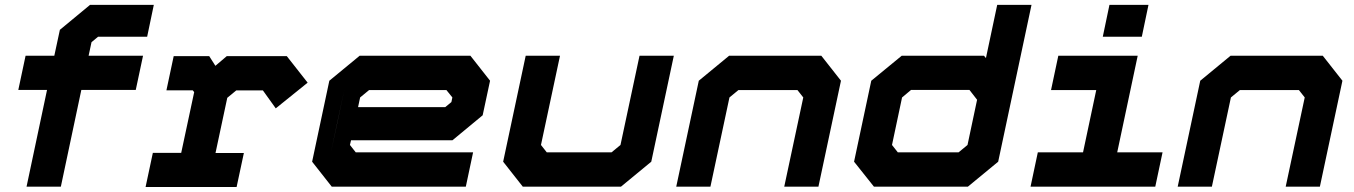

<svg xmlns="http://www.w3.org/2000/svg" viewBox="-20 -770 5584 792"><path d="M89.5 0 174 -399H55.5L85.5 -540H204L227 -647L351.5 -750H614.5L587 -618.5H384.5L357.5 -596L345.5 -540H570L540 -399H315.5L231 0Z M580.5 1.5 610.5 -139.5H727.5L781 -390L775 -397.5H666.5L696.5 -538.5H843L868.5 -498.5L915.5 -538.5H1163L1249 -429L1117.5 -323L1064.5 -397H954.5L917.5 -366.5L869 -139H986L956 1.5Z M1920.5 -540 2001.5 -437 1971 -294.5 1846.5 -191.5H1428L1423.5 -172L1447.5 -141.5H1931.5L1901.5 0H1348.5L1267.5 -103L1338.5 -437L1463.5 -540ZM1821.5 -398.5H1502.5L1465.5 -368L1457 -328H1816.5L1842 -349L1846 -368ZM1401 -403 1344 -137 1371 -262Z M2136.5 0 2055.5 -103 2148.5 -540H2290L2211.5 -172L2235.5 -141.5H2502.5L2539.5 -172L2618 -540H2759.5L2666.5 -103L2541.5 0Z M2769.5 0 2862.5 -437 2987.5 -540H3368L3449 -437L3356 0H3215L3293.5 -368L3269.5 -398.5H3026L2989 -368L2910.5 0Z M3972.5 0H3585L3503 -103L3574 -437L3699.5 -540H4039L4047 -530.5L4093.5 -750H4235L4097.5 -103ZM3934 -141.5 3971 -172 4010.5 -358.5 3979 -399H3738L3701 -368L3659.5 -172L3683.5 -141.5Z M4529 -618.5 4556.5 -750H4717.5L4690 -618.5ZM4231 0 4261 -141.5H4447.5L4502 -398.5H4315.5L4345.5 -540H4673L4588.5 -141.5H4775.5L4745.5 0Z M4838 0 4931 -437 5056 -540H5436.5L5517.5 -437L5424.5 0H5283.5L5362 -368L5338 -398.5H5094.5L5057.5 -368L4979 0Z"/></svg>

Font: Tourney Expanded Black
Style: Italic
Weight: 900
Width: 7
Italic angle: -12°
Designer: Tyler Finck
Foundry: Etcetera Type Co
Version: Version 1.010; ttfautohint (v1.8.3)